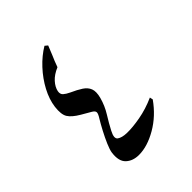

<svg xmlns="http://www.w3.org/2000/svg" viewBox="-175 -705 805 805"><g transform="rotate(-45 227.5 -302.0)"><path d="M383 -138 386 -124Q345 -66 288 -33Q231 0 181 0Q145 0 123 -20.5Q101 -41 107 -87Q109 -102 120 -127.5Q131 -153 145 -179.5Q159 -206 170 -224Q183 -244 182 -252.5Q181 -261 167.5 -268.5Q154 -276 127 -292Q93 -312 81 -331.5Q69 -351 74 -392Q79 -431 100.5 -471.5Q122 -512 154.5 -547Q187 -582 224 -604L236 -594Q225 -566 219 -552Q213 -538 209 -528.5Q205 -519 199 -502Q168 -489 150.5 -469.5Q133 -450 129 -430Q126 -414 135.5 -405.5Q145 -397 162 -389Q191 -376 210 -363.5Q229 -351 236 -333Q243 -315 235 -284Q225 -247 205 -215Q185 -183 170 -154Q153 -122 167 -112Q181 -102 209 -101Q242 -100 289 -108.5Q336 -117 383 -138Z"/></g></svg>

Font: Bona Nova SC
Style: Regular
Weight: 400
Designer: Mateusz Machalski
Foundry: Capitalics
Version: Version 4.001; ttfautohint (v1.8.4.7-5d5b)